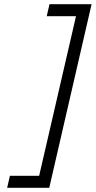

<svg xmlns="http://www.w3.org/2000/svg" viewBox="-20 -769 455 912"><path d="M215 -749H415L214 123H14L27 66H166L341 -692H202Z"/></svg>

Font: Panefresco 250wt
Style: Italic
Weight: 300
Version: Version 1.000